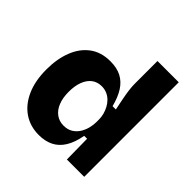

<svg xmlns="http://www.w3.org/2000/svg" viewBox="-193 -870 1034 1034"><g transform="rotate(45 324.5 -353.0)"><path d="M255 14Q189 14 139.5 -19.5Q90 -53 62 -115.5Q34 -178 34 -265Q34 -345 58 -407Q82 -469 129.5 -504.5Q177 -540 247 -540Q297 -540 331.5 -522Q366 -504 389 -468Q412 -432 426 -377H451Q444 -411 438 -441.5Q432 -472 428.5 -498.5Q425 -525 425 -545V-720H587V-258V0H455L453 -156H431Q420 -96 396.5 -58.5Q373 -21 337.5 -3.5Q302 14 255 14ZM313 -116Q344 -116 365.5 -129.5Q387 -143 400 -164Q413 -185 419 -209Q425 -233 425 -254V-275Q425 -294 420 -313Q415 -332 405.5 -350Q396 -368 382 -382Q368 -396 349.5 -404Q331 -412 309 -412Q276 -412 252.5 -394Q229 -376 216.5 -343Q204 -310 204 -265Q204 -220 217 -186.5Q230 -153 255 -134.5Q280 -116 313 -116Z"/></g></svg>

Font: Bricolage Grotesque ExtraBold
Style: Regular
Weight: 800
Designer: Mathieu Triay
Foundry: Atelier Triay
Version: Version 1.001;gftools[0.9.33.dev8+g029e19f]